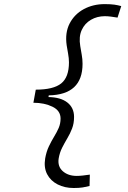

<svg xmlns="http://www.w3.org/2000/svg" viewBox="-20 -814 626 938"><path d="M339.8 104.5Q295.9 104.5 261.5 86.9Q227.1 69.3 210.2 36.9Q193.4 4.4 200.7 -40Q206.5 -73.2 218.8 -98.9Q231 -124.5 244.1 -146Q257.3 -167.5 266.6 -188.7Q275.9 -210 275.9 -234.9Q275.9 -273.4 236.3 -292.7Q196.8 -312 143.1 -312L154.8 -376Q241.2 -376 279.1 -406.5Q316.9 -437 316.9 -509.3Q316.9 -529.3 312.5 -553.2Q308.1 -577.1 305.7 -592.8Q296.9 -654.3 320.3 -699.5Q343.8 -744.6 389.2 -769.3Q434.6 -793.9 491.7 -793.9Q520 -793.9 538.6 -791.3Q557.1 -788.6 572.3 -784.2L554.2 -728Q537.6 -731 521.5 -732.9Q505.4 -734.9 492.2 -734.9Q454.6 -734.9 424.3 -717.3Q394 -699.7 379.2 -667.2Q364.3 -634.8 372.1 -588.9Q375 -568.8 379.2 -547.1Q383.3 -525.4 383.3 -502Q383.3 -351.1 218.3 -348.1L216.8 -339.8Q276.4 -338.9 309.1 -313.2Q341.8 -287.6 341.8 -242.7Q341.8 -210.9 332 -185.8Q322.3 -160.6 308.8 -138.2Q295.4 -115.7 283.4 -92Q271.5 -68.4 266.6 -39.6Q260.7 -0.5 286.9 22.5Q313 45.4 355 45.4Q368.2 45.4 384.8 43.5Q401.4 41.5 418.9 39.1L417.5 94.7Q402.3 98.6 384.5 101.6Q366.7 104.5 339.8 104.5Z"/></svg>

Font: Cascadia Code Light
Style: Italic
Weight: 300
Italic angle: -10°
Monospace: yes
Designer: Aaron Bell
Foundry: Saja Typeworks
Version: Version 2404.023; ttfautohint (v1.8.4)